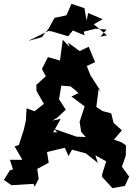

<svg xmlns="http://www.w3.org/2000/svg" viewBox="-26 -946 718 989"><path d="M465 -146 521 -115 500 -48V-35L553 23L617 12L640 -38H638L602 -87L622 -145L623 -197L600 -213L561 -227L602 -275L559 -313L547 -362L502 -374L470 -395L482 -487L494 -474L440 -558L421 -606L464 -626L431 -705L384 -683L324 -727L333 -704L297 -741L283 -634L221 -652L190 -591L210 -553L161 -509L162 -478L200 -411L152 -373L111 -388L107 -324L97 -279L71 -199L49 -192L89 -123H25L41 -73L25 -69L-6 -19L33 8L147 1L152 16L173 -24L166 -76L225 -108L216 -163L308 -185L327 -142L345 -175L416 -156L478 -107ZM248 -265 287 -334 245 -325 269 -340 313 -381 278 -435 290 -505 338 -501 366 -478 378 -466 342 -449 410 -398 384 -318 391 -275V-268L416 -240L368 -242L253 -282L269 -264ZM525 -764 457 -821 503 -847 428 -879 420 -840 409 -904 342 -926 316 -867 255 -854 223 -796 204 -775 191 -755 119 -735 224 -787 242 -784 325 -759 349 -789 410 -764 405 -783 466 -798 523 -794 491 -757Z"/></svg>

Font: Asimov Aggro
Style: Medium
Weight: 500
Designer: Google
Version: Version 2.000980; 2014